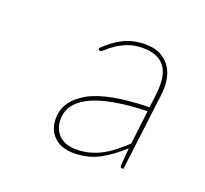

<svg xmlns="http://www.w3.org/2000/svg" viewBox="-65 -781 471 442"><g transform="rotate(20 170.0 -560.0)"><path d="M269.5 -419Q267 -419 266.8 -420Q266.5 -421 265.5 -424L269 -468Q242 -443 214.8 -428.5Q187.5 -414 152.5 -414Q140 -414 128.2 -417.5Q116.5 -421 107.5 -428.5Q98.5 -436 93 -447.5Q87.5 -459 87.5 -475Q87.5 -518.5 134 -544.8Q180.5 -571 281.5 -573L285.5 -605Q291.5 -652 275 -674Q258.5 -696 221.5 -696Q200 -696 184.2 -689.8Q168.5 -683.5 157.5 -676Q146.5 -668.5 140 -662.2Q133.5 -656 130.5 -656Q128.5 -656 126.5 -658L125.5 -661Q148 -683.5 171.5 -694.8Q195 -706 223.5 -706Q246.5 -706 262 -697.5Q277.5 -689 286.2 -675Q295 -661 297.2 -642.8Q299.5 -624.5 296.5 -605L273.5 -419ZM154.5 -424Q173.5 -424 189.5 -428.5Q205.5 -433 219.5 -440.8Q233.5 -448.5 246 -458.8Q258.5 -469 270.5 -480L280.5 -563Q187.5 -560 143 -538.2Q98.5 -516.5 98.5 -477Q98.5 -463 103.2 -453Q108 -443 115.8 -436.5Q123.5 -430 133.5 -427Q143.5 -424 154.5 -424Z"/></g></svg>

Font: Lato Hairline
Style: Italic
Weight: 100
Italic angle: -7°
Designer: Lukasz Dziedzic
Foundry: tyPoland Lukasz Dziedzic
Version: Version 2.007; 2014-02-27